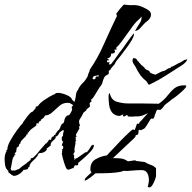

<svg xmlns="http://www.w3.org/2000/svg" viewBox="-32 -788 832 833"><path d="M28 -25Q24 -25 24 -27Q20 -29 19 -29L16 -31L15 -33H14L3 -42L5 -46Q-7 -55 -9.5 -70Q-12 -85 -12 -98Q-12 -108 -10 -116.5Q-8 -125 -3 -133L-5 -136L0 -139V-141Q0 -155 12.5 -177.5Q25 -200 41 -222Q57 -244 68 -255L67 -256Q71 -261 79 -272.5Q87 -284 95.5 -293.5Q104 -303 109 -303L123 -319V-324L126 -326L135 -329L134 -331Q143 -342 156.5 -351.5Q170 -361 182 -368L199 -377L205 -379L208 -382Q211 -385 220 -385Q234 -385 255.5 -376.5Q277 -368 281 -355Q288 -350 290 -345Q293 -351 294.5 -358Q296 -365 297 -371Q297 -382 303 -394L306 -397Q312 -413 326 -427Q333 -433 338.5 -441Q344 -449 348 -456Q348 -459 353 -472Q359 -483 357 -485Q375 -511 390.5 -539Q406 -567 419 -597Q432 -627 446 -656.5Q460 -686 473 -714Q475 -715 475 -719Q475 -722 474 -724Q473 -726 472 -728L488 -749Q493 -754 497 -759Q501 -764 505 -768Q516 -767 527 -766Q538 -765 548 -766Q570 -766 590 -756Q599 -752 611 -744.5Q623 -737 623 -724Q623 -711 610 -699Q603 -694 597.5 -689Q592 -684 588 -679Q581 -671 574 -663.5Q567 -656 556 -654L553 -657H556Q561 -668 572 -684Q582 -698 582 -710Q582 -715 581 -716L579 -715L580 -714Q576 -708 571 -704Q566 -700 561 -695Q557 -691 553 -686Q549 -681 545 -676Q539 -668 524.5 -647.5Q510 -627 495.5 -607.5Q481 -588 473 -582L472 -579H470Q472 -576 477 -576Q472 -572 463 -572Q467 -568 467 -565Q467 -559 461 -557Q455 -555 450 -555Q450 -539 438 -536Q437 -535 436 -535Q435 -535 435 -536H432Q435 -534 437.5 -531.5Q440 -529 441 -528L439 -527L440 -526H436Q430 -526 432 -524L433 -518H439Q444 -518 446 -516H443L440 -508Q442 -509 449 -509Q463 -526 474.5 -543Q486 -560 499 -576Q511 -593 523 -610Q535 -627 548 -643L547 -645Q549 -643 549 -638Q549 -630 540 -614.5Q531 -599 518 -581.5Q505 -564 492.5 -547.5Q480 -531 472 -522Q470 -518 467 -512.5Q464 -507 460 -503Q456 -499 452 -494Q448 -489 446 -484Q440 -483 440 -479V-471Q440 -466 435 -464Q424 -460 419.5 -450.5Q415 -441 412.5 -430.5Q410 -420 402 -412Q399 -408 391 -394.5Q383 -381 375 -368.5Q367 -356 362 -356L366 -349Q356 -342 357 -339Q358 -338 358 -326Q358 -324 350 -319Q342 -313 342 -309L330 -299Q326 -290 322 -283Q318 -276 315 -272Q307 -263 315 -244Q309 -237 312 -234Q314 -230 308 -223L297 -203V-202L301 -195L296 -194L297 -183Q296 -184 296 -183Q296 -178 299 -178L294 -172L296 -168L292 -148Q290 -140 292 -128Q287 -126 287 -117Q287 -114 290 -114L289 -102Q292 -102 292 -99L290 -97L292 -95Q295 -97 296 -100Q297 -103 301 -101L338 -127L345 -128Q353 -136 360.5 -149.5Q368 -163 375 -159Q377 -148 362 -131.5Q347 -115 330 -100.5Q313 -86 307 -81V-73Q307 -72 304.5 -71.5Q302 -71 301 -70Q299 -72 296.5 -71Q294 -70 292 -70L286 -57L285 -59Q282 -58 279.5 -57Q277 -56 275 -55Q269 -52 263 -52Q257 -52 251 -68Q245 -84 240.5 -102Q236 -120 236 -124L238 -126Q236 -130 238 -133Q240 -136 236 -138L241 -143H242V-152Q242 -157 237 -155L236 -158L238 -163V-164L241 -169L240 -171Q240 -173 241 -173Q242 -173 243 -174H242L237 -178Q236 -181 236 -188Q236 -197 241 -197Q241 -208 244 -217Q247 -226 238 -222L232 -218Q231 -215 228 -215Q226 -211 220.5 -203Q215 -195 209 -196V-195Q209 -194 210 -193Q210 -187 198 -177.5Q186 -168 188 -157L170 -143L172 -141H170L171 -138Q160 -124 142 -124Q135 -124 132 -115Q129 -106 123 -106L126 -105Q119 -98 108.5 -88Q98 -78 96 -68L95 -69L97 -66L91 -62Q91 -55 84 -53Q77 -51 70 -51Q64 -41 51.5 -33Q39 -25 28 -25ZM372 -444Q382 -444 382 -447Q382 -452 385 -456H391Q397 -456 397 -458Q396 -459 396 -462Q392 -461 388 -460Q384 -459 380 -459Q370 -457 370 -446V-445ZM18 -48H29Q31 -48 35 -49Q39 -50 42 -52Q48 -55 54 -55Q54 -56 52 -57Q52 -59 54 -59Q55 -58 55 -59H56Q60 -64 65 -67Q70 -70 75 -74Q84 -79 91 -88L94 -86L95 -91Q101 -91 101 -97Q101 -103 111 -103Q117 -109 124.5 -116.5Q132 -124 139 -134Q147 -143 154 -151Q161 -159 167 -166L168 -164V-165Q174 -171 176 -174Q177 -176 178.5 -178Q180 -180 182 -183L185 -181Q191 -181 191 -187L190 -189L197 -195V-198Q198 -198 199 -197Q199 -196 201 -194Q200 -198 202.5 -201Q205 -204 209 -203L208 -206L217 -219Q219 -221 222.5 -224Q226 -227 229 -234Q231 -241 233.5 -245Q236 -249 237 -251Q245 -251 247 -265Q249 -279 260 -287Q267 -287 270 -291Q273 -295 276 -301Q280 -307 281 -314Q279 -320 279 -322Q279 -326 282 -327Q285 -330 285 -331Q285 -333 277.5 -337Q270 -341 268 -342Q268 -341 267.5 -340.5Q267 -340 266 -341Q265 -342 261 -342Q241 -342 225.5 -328.5Q210 -315 195 -301Q180 -287 163 -287Q161 -280 155.5 -275.5Q150 -271 145 -268V-264L136 -259V-257Q138 -251 134 -253H126V-248Q125 -246 125 -243Q118 -238 107 -230Q96 -222 92 -213L90 -214L87 -211L89 -209L85 -203L81 -205L82 -199Q77 -194 66 -183Q55 -172 56 -164H52L49 -152H46L42 -147H39L40 -146V-138Q38 -138 38 -135L40 -133L30 -119L35 -118V-116Q35 -114 29 -114L30 -112Q29 -109 27 -106.5Q25 -104 24 -103Q23 -101 21 -90Q19 -79 17 -68Q15 -57 14 -56ZM616 25Q613 25 609 23Q611 14 612.5 6.5Q614 -1 614 -7Q614 -24 607 -37Q600 -50 582 -50Q572 -50 562.5 -49.5Q553 -49 543 -48Q533 -47 523.5 -46.5Q514 -46 504 -47Q495 -42 471.5 -39.5Q448 -37 423 -36.5Q398 -36 382 -36Q376 -30 360 -18Q344 -6 336 -4V-9Q336 -14 348.5 -25Q361 -36 365 -40Q360 -45 360 -53Q360 -84 382.5 -97Q405 -110 432 -114Q435 -118 445.5 -129Q456 -140 469 -153.5Q482 -167 491 -177Q498 -184 509.5 -195.5Q521 -207 531.5 -216.5Q542 -226 544 -226Q548 -226 549 -225Q550 -224 551 -224Q553 -224 554 -228L557 -236Q559 -239 560 -246Q562 -252 566 -252Q568 -252 570 -250Q571 -250 571 -251Q571 -251 571 -251.5Q571 -252 572 -253Q572 -256 575 -259Q577 -261 581.5 -265.5Q586 -270 591 -276Q596 -282 601 -287.5Q606 -293 610 -297L608 -296Q597 -291 587 -287Q577 -283 566 -283H553Q549 -282 546 -282Q543 -282 539 -282H532Q529 -282 525 -282.5Q521 -283 521 -287V-289Q516 -289 513 -286Q510 -283 506 -283Q501 -283 501 -286Q501 -287 502 -288Q503 -289 503 -291V-292Q501 -291 498.5 -290Q496 -289 494 -288Q490 -285 483 -285Q463 -288 453.5 -301Q444 -314 441.5 -332.5Q439 -351 439 -368Q439 -374 439.5 -377Q440 -380 444 -385Q450 -354 475 -346.5Q500 -339 528 -339H592Q608 -339 623.5 -338.5Q639 -338 655 -338H657Q681 -355 695 -373.5Q709 -392 725 -405Q741 -418 770 -418Q776 -418 776 -414Q776 -409 763 -396.5Q750 -384 735.5 -372.5Q721 -361 715 -358Q709 -353 703.5 -348.5Q698 -344 691 -339Q683 -334 678 -326Q674 -319 665 -312Q664 -311 661 -311Q659 -311 658 -312H654Q649 -312 646.5 -306.5Q644 -301 642 -294Q641 -293 640 -290Q639 -287 638 -282Q635 -273 630 -273H627L626 -274Q623 -274 619.5 -268.5Q616 -263 612 -256L604 -243Q601 -239 599 -236Q597 -233 595 -231Q594 -230 590 -228L583 -225Q581 -223 578 -223Q576 -223 575 -224Q574 -225 571 -225Q570 -225 570 -223Q570 -221 569 -220V-216Q569 -211 567 -206.5Q565 -202 559 -202Q556 -202 556 -196L555 -195Q555 -194 554 -193Q550 -189 547 -185.5Q544 -182 540 -179L525 -165Q517 -157 508.5 -149.5Q500 -142 492 -134Q484 -126 475 -118Q466 -110 458 -102Q475 -102 491.5 -100.5Q508 -99 523 -88L556 -93V-90L596 -85Q609 -77 621 -73Q635 -69 645 -58V-26Q645 -21 640.5 -8.5Q636 4 629.5 14.5Q623 25 616 25ZM617 -421 611 -422 608 -429H607L603 -436Q587 -448 576 -463.5Q565 -479 556 -498Q552 -504 548.5 -509.5Q545 -515 543 -522Q543 -531 544.5 -533Q546 -535 546 -535Q547 -535 547 -535.5Q547 -536 549 -536Q551 -535 553.5 -535Q556 -535 558 -533Q561 -532 563 -527Q565 -522 569 -521Q569 -521 569.5 -521Q570 -521 569 -520Q572 -517 578 -509.5Q584 -502 588 -502Q588 -502 587.5 -501Q587 -500 588 -500V-499Q593 -499 594.5 -494.5Q596 -490 600 -488Q603 -485 606.5 -484Q610 -483 614 -481Q616 -480 617 -477Q618 -474 621 -472L627 -469Q629 -469 629 -468L643 -464Q648 -467 654 -470Q660 -473 662 -474Q669 -478 674 -479Q679 -480 684 -482Q691 -486 695.5 -489.5Q700 -493 707 -493Q709 -493 709 -498Q713 -497 726 -504.5Q739 -512 743 -514Q743 -515 744 -515Q749 -515 756.5 -520.5Q764 -526 768 -528Q771 -529 773.5 -529Q776 -529 777 -530Q778 -531 780 -531V-530Q780 -529 778.5 -525.5Q777 -522 771 -516Q764 -509 755 -503.5Q746 -498 737 -492Q711 -475 685.5 -459Q660 -443 633 -429Q629 -428 625.5 -425.5Q622 -423 617 -421Z"/></svg>

Font: Water Brush
Style: Regular
Weight: 400
Designer: Robert E. Leuschke
Foundry: Robert E. Leuschke
Version: Version 1.010; ttfautohint (v1.8.4.7-5d5b)